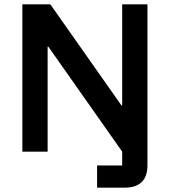

<svg xmlns="http://www.w3.org/2000/svg" viewBox="-20 -695 778 880"><path d="M425 165V63.3H540V0L201.7 -480.8H198.3V0H82.5V-675H210.8L536.7 -211.7H540V-675H655.8V62.5Q655.8 114.2 629.2 139.6Q602.5 165 553.3 165Z"/></svg>

Font: Funnel Sans SemiBold
Style: Regular
Weight: 600
Designer: NORD ID, Kristian Moeller
Foundry: Dicotype
Version: Version 1.000